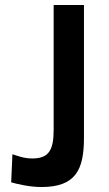

<svg xmlns="http://www.w3.org/2000/svg" viewBox="-20 -743 438 773"><path d="M318 -187V-723H196V-220C196 -138 176 -105 110 -105C75 -105 50 -116 30 -122L25 -9C45 -3 98 10 147 10C284 10 318 -59 318 -187Z"/></svg>

Font: United Sans SemiBold
Style: Regular
Weight: 600
Designer: Pablo Impallari, Rodrigo Fuenzalida (Modified by Dan O. Williams)
Version: Version 1.000;PS 001.000;hotconv 1.0.88;makeotf.lib2.5.64775